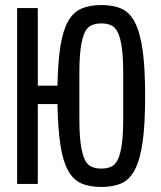

<svg xmlns="http://www.w3.org/2000/svg" viewBox="-20 -730 640 762"><path d="M382 12Q335 12 303 -2Q271 -16 250.5 -52.5Q230 -89 220 -153Q210 -217 208 -317H130V0H48V-698H130V-390H208Q210 -486 220 -548Q230 -610 250.5 -646Q271 -682 303.5 -696Q336 -710 382 -710Q428 -710 461 -696Q494 -682 515 -642Q536 -602 546 -531.5Q556 -461 556 -349Q556 -236 546 -166Q536 -96 515 -56Q494 -16 461 -2Q428 12 382 12ZM382 -61Q404 -61 420.5 -68Q437 -75 447.5 -96.5Q458 -118 463.5 -157.5Q469 -197 469 -262V-436Q469 -501 463.5 -540.5Q458 -580 447.5 -601.5Q437 -623 420.5 -630Q404 -637 382 -637Q360 -637 343.5 -630Q327 -623 316.5 -601.5Q306 -580 300.5 -540.5Q295 -501 295 -436V-262Q295 -197 300.5 -157.5Q306 -118 316.5 -96.5Q327 -75 343.5 -68Q360 -61 382 -61Z"/></svg>

Font: PlemolJP35 Console
Style: Regular
Weight: 400
Version: v2.0.3; ttfautohint (v1.8.4.7-5d5b-dirty) -l 6 -r 45 -G 200 